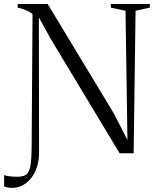

<svg xmlns="http://www.w3.org/2000/svg" viewBox="-78 -763 776 956"><path d="M-18.5 172.5Q-29.5 172.5 -39.8 170.5Q-50 168.5 -57.5 165V109Q-47 112.5 -29.8 114.8Q-12.5 117 6 117Q25 117 38.8 113.2Q52.5 109.5 61.5 96.2Q70.5 83 74.8 54.2Q79 25.5 79.5 -24.5L84 -690.5Q83 -696 70.2 -703Q57.5 -710 40.8 -716.2Q24 -722.5 10 -725V-743H159.5L487 -201L556.5 -66.5L547 -709.5L474 -725V-743H668V-725L597 -709.5L587.5 0H517.5L174.5 -569.5L115.5 -676.5L116.5 -3.5Q116.5 36 106 68.5Q95.5 101 76.8 124.2Q58 147.5 33.8 160Q9.5 172.5 -18.5 172.5Z"/></svg>

Font: Merriweather 144pt Light
Style: Regular
Weight: 300
Version: Version 2.100